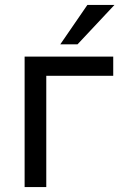

<svg xmlns="http://www.w3.org/2000/svg" viewBox="-20 -760 500 780"><path d="M80 0V-530H440V-452H168V0ZM225 -580 335 -740H445L295 -580Z"/></svg>

Font: Golos Text
Style: Regular
Weight: 400
Designer: A.Korolkova, Vitaly Kuzmin
Foundry: ParaType Ltd
Version: Version 2.004